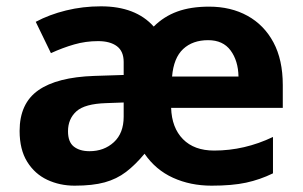

<svg xmlns="http://www.w3.org/2000/svg" viewBox="-20 -577 957 607"><path d="M641 -556Q710 -556 762.5 -527Q815 -498 844.5 -443Q874 -388 874 -308V-236H521Q523 -173 558.5 -137Q594 -101 657 -101Q753 -101 843 -144V-29Q802 -9 758 0.5Q714 10 649 10Q582 10 527 -15Q472 -40 437 -91Q408 -56 378.5 -33.5Q349 -11 311 -0.5Q273 10 216 10Q169 10 129.5 -8.5Q90 -27 66 -65.5Q42 -104 42 -163Q42 -250 101 -291.5Q160 -333 278 -337L371 -340V-381Q371 -415 349.5 -431Q328 -447 290 -447Q251 -447 214.5 -436.5Q178 -426 141 -409L93 -508Q136 -531 189 -544Q242 -557 299 -557Q409 -557 466 -493Q498 -525 540.5 -540.5Q583 -556 641 -556ZM638 -450Q589 -450 559 -422Q529 -394 524 -335H734Q733 -385 709 -417.5Q685 -450 638 -450ZM316 -251Q248 -249 221.5 -225Q195 -201 195 -162Q195 -128 213.5 -113.5Q232 -99 263 -99Q309 -99 340 -127.5Q371 -156 371 -208V-253Z"/></svg>

Font: Noto Sans Medefaidrin
Style: Bold
Weight: 700
Designer: Dalton Maag Ltd
Foundry: Dalton Maag Ltd
Version: Version 1.002; ttfautohint (v1.8.4.7-5d5b)